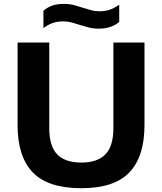

<svg xmlns="http://www.w3.org/2000/svg" viewBox="-20 -959 834 988"><path d="M398.5 9.5Q226.5 9.5 148.5 -72Q70.5 -153.5 70.5 -315V-740H233.5V-300Q233.5 -207 274.2 -164.8Q315 -122.5 398.5 -122.5Q481.5 -122.5 522.5 -164.8Q563.5 -207 563.5 -300V-740H723.5V-315Q723.5 -153.5 645.8 -72Q568 9.5 398.5 9.5ZM487.5 -811.5Q460 -811.5 436.2 -817.8Q412.5 -824 390 -831Q369.5 -838 349 -843.5Q328.5 -849 306 -849Q274.5 -849 250.8 -840.5Q227 -832 203.5 -814.5V-903.5Q223.5 -921.5 248.8 -930.2Q274 -939 309.5 -939Q337 -939 360.8 -932.8Q384.5 -926.5 407 -919Q427.5 -912.5 448 -906.8Q468.5 -901 491 -901Q522.5 -901 546.2 -909.5Q570 -918 593.5 -935V-846.5Q554 -811.5 487.5 -811.5Z"/></svg>

Font: Encode Sans Semi Expanded
Style: Bold
Weight: 700
Width: 6
Designer: Multiple Designers
Foundry: Impallari Type
Version: Version 3.000; ttfautohint (v1.8.3) -l 8 -r 50 -G 200 -x 14 